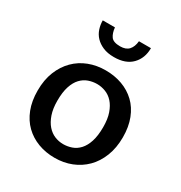

<svg xmlns="http://www.w3.org/2000/svg" viewBox="-164 -800 875 928"><g transform="rotate(30 274.0 -336.0)"><path d="M509 -241Q509 -182 490.5 -135Q472 -88 440 -56Q408 -24 365 -7Q322 10 272 10Q222 10 179.5 -6Q137 -22 105.5 -52.5Q74 -83 56.5 -128Q39 -173 39 -231Q39 -291 57.5 -337Q76 -383 108 -415Q140 -447 183 -463.5Q226 -480 276 -480Q326 -480 368.5 -464.5Q411 -449 442.5 -419Q474 -389 491.5 -344Q509 -299 509 -241ZM402 -236Q402 -281 391 -312.5Q380 -344 362 -364Q344 -384 320.5 -393Q297 -402 273 -402Q249 -402 226 -394Q203 -386 185 -367Q167 -348 156.5 -316Q146 -284 146 -236Q146 -192 157 -160Q168 -128 186 -107.5Q204 -87 227 -77.5Q250 -68 275 -68Q299 -68 322 -76Q345 -84 363 -103.5Q381 -123 391.5 -155.5Q402 -188 402 -236ZM210 -682Q213 -651 226 -633Q239 -615 277 -615Q309 -615 325 -632.5Q341 -650 344 -682H411Q411 -626 376.5 -590.5Q342 -555 277 -555Q241 -555 215.5 -566Q190 -577 173.5 -594.5Q157 -612 149.5 -635Q142 -658 142 -682Z"/></g></svg>

Font: Mukta Mahee Medium
Style: Regular
Weight: 500
Designer: Shuchita Grover, Noopur Datye, Girish Dalvi, Yashodeep Gholap
Foundry: Ek Type
Version: Version 2.538;PS 1.000;hotconv 16.6.51;makeotf.lib2.5.65220;